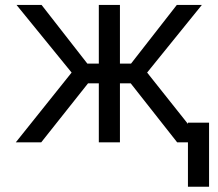

<svg xmlns="http://www.w3.org/2000/svg" viewBox="-20 -565 867 762"><path d="M264.2 -277 45.5 -545.5H144.9L326.7 -312.5H372.2V-545.5H456V-312.5H500L681.8 -545.5H781.2L563.9 -277L725.9 -73.2V-78.1H809.7V176.1H725.9V0H683.2L498.6 -234.4H456V0H372.2V-234.4H329.5L143.5 0H42.6Z"/></svg>

Font: Fast_Sans-Dotted
Style: Regular
Weight: 400
Version: Version 3.018